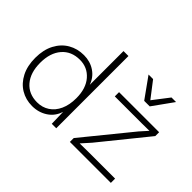

<svg xmlns="http://www.w3.org/2000/svg" viewBox="-130 -1050 1372 1372"><g transform="rotate(45 556.0 -364.0)"><path d="M284 10Q219 10 167.5 -21Q116 -52 86 -110.5Q56 -169 56 -250Q56 -332 87 -390.5Q118 -449 170.5 -479.5Q223 -510 289 -510Q352 -510 400 -478Q448 -446 468 -389V-730H518V0H473L470 -118Q451 -57 400 -23.5Q349 10 284 10ZM290 -34Q342 -34 382.5 -60.5Q423 -87 445.5 -136.5Q468 -186 468 -254Q468 -352 418.5 -409Q369 -466 292 -466Q206 -466 156 -408Q106 -350 106 -250Q106 -150 155.5 -92Q205 -34 290 -34ZM656 0V-39L950 -400L1002 -458L923 -457H653V-500H1058V-461L773 -109L713 -42L803 -43H1070V0ZM991 -738 880 -583H824L713 -738H759L852 -617L945 -738Z"/></g></svg>

Font: Work Sans Light
Style: Regular
Weight: 300
Designer: Wei Huang
Foundry: Wei Huang
Version: Version 2.012; ttfautohint (v1.8.3)